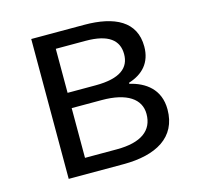

<svg xmlns="http://www.w3.org/2000/svg" viewBox="-85 -628 733 716"><g transform="rotate(-15 281.5 -270.0)"><path d="M95 0H307C432 0 518 -47 518 -155C518 -233 465 -270 405 -284V-288C460 -305 495 -342 495 -404C495 -501 417 -540 299 -540H95ZM174 -311V-481H289C377 -481 415 -450 415 -396C415 -344 378 -311 282 -311ZM174 -60V-252H290C387 -252 438 -217 438 -159C438 -95 391 -60 297 -60Z"/></g></svg>

Font: Noto Sans CJK JP DemiLight
Style: Regular
Weight: 350
Designer: Ryoko NISHIZUKA (kana & ideographs); Paul D. Hunt (Latin, Greek & Cyrillic); Wenlong ZHANG (bopomofo); Sandoll Communica
Foundry: Adobe Systems Incorporated
Version: Version 1.004;PS 1.004;hotconv 1.0.82;makeotf.lib2.5.63406